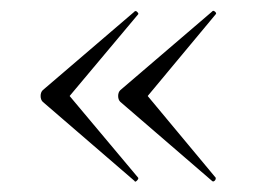

<svg xmlns="http://www.w3.org/2000/svg" viewBox="-20 -418 491 364"><path d="M57 -236Q57 -243 61 -247L235 -396Q235 -397 237 -397Q239 -397 241 -394.5Q243 -392 242 -391L112 -236L242 -81Q243 -79 239.5 -75.5Q236 -72 235 -75L61 -225Q57 -229 57 -236ZM204 -236Q204 -243 208 -247L382 -396Q384 -399 387.5 -396Q391 -393 389 -391L260 -236L389 -81V-80Q389 -77 386.5 -75Q384 -73 382 -75L208 -225Q204 -229 204 -236Z"/></svg>

Font: Cormorant Unicase Light
Style: Regular
Weight: 300
Designer: Christian Thalmann (Catharsis Fonts)
Foundry: Catharsis Fonts
Version: Version 4.000